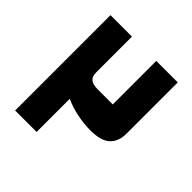

<svg xmlns="http://www.w3.org/2000/svg" viewBox="-168 -757 890 890"><g transform="rotate(45 276.5 -312.5)"><path d="M359.8 -625H500.6V-289Q500.6 -237.9 470.8 -209.5Q440.9 -181.2 370.2 -181.2Q330.8 -181.2 284.2 -190.4Q237.7 -199.7 200.4 -217.4V0H59.6V-625H200.4V-390.2Q200.4 -363.1 215 -351.5Q229.7 -339.8 260.4 -339.8H359.8Z"/></g></svg>

Font: Changa
Style: Regular
Weight: 400
Designer: Eduardo Rodriguez Tunni
Foundry: Eduardo Rodriguez Tunni
Version: Version 3.003